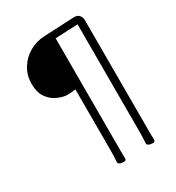

<svg xmlns="http://www.w3.org/2000/svg" viewBox="-212 -898 1062 1161"><g transform="rotate(-30 319.0 -317.5)"><path d="M534 111Q534 126 517 126Q500 126 489.5 120.5Q479 115 479 106V105Q482 74 482 19V-724L325 -717V71Q325 99 326 122Q326 137 309 137Q292 137 281.5 131.5Q271 126 271 117V116Q274 84 274 30V-390Q246 -385 216.5 -385Q187 -385 148.5 -402.5Q110 -420 85.5 -456Q61 -492 61 -550.5Q61 -609 90 -656.5Q119 -704 167.5 -732Q216 -760 273 -762L483 -772H487Q509 -772 521 -758Q533 -744 533 -726V60Q533 87 534 111Z"/></g></svg>

Font: LXGW WenKai Lite Light
Style: Regular
Weight: 300
Designer: LXGW / Fontworks Inc.
Foundry: LXGW / Fontworks Inc.
Version: Version 1.511; March 25, 2025